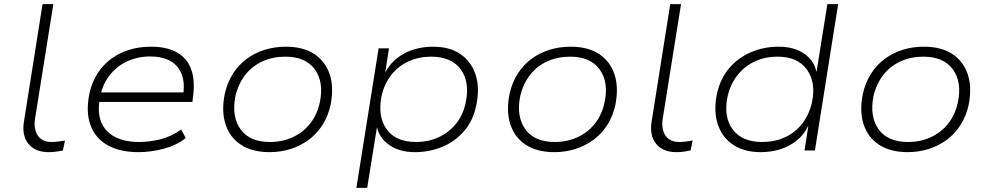

<svg xmlns="http://www.w3.org/2000/svg" viewBox="-20 -725 4766 925"><path d="M215 8Q150 8 117.5 -31.5Q85 -71 95 -137L185 -705H237L148 -148Q144 -117 152 -92.5Q160 -68 179 -54.5Q198 -41 228 -41Q243 -41 260 -43Q277 -45 293 -48L283 0Q267 3 251 5.5Q235 8 215 8Z M646 8Q558 8 499 -25Q440 -58 416.5 -120.5Q393 -183 410 -271Q425 -342 466 -393.5Q507 -445 569 -472.5Q631 -500 708 -500Q786 -500 835 -471Q884 -442 902.5 -387Q921 -332 909 -253L907 -234H438L446 -280H891L861 -257Q872 -322 856 -365.5Q840 -409 801 -431Q762 -453 703 -453Q644 -453 593 -429.5Q542 -406 507.5 -361.5Q473 -317 462 -256L460 -245Q449 -179 469 -133.5Q489 -88 535.5 -64.5Q582 -41 650 -41Q699 -41 751 -53.5Q803 -66 853 -101L875 -60Q831 -25 769 -8.5Q707 8 646 8Z M1279 8Q1195 8 1141 -27.5Q1087 -63 1066.5 -126.5Q1046 -190 1063 -273Q1075 -327 1102 -369.5Q1129 -412 1168 -441Q1207 -470 1255 -485Q1303 -500 1357 -500Q1441 -500 1494.5 -464.5Q1548 -429 1568.5 -366.5Q1589 -304 1573 -221Q1561 -166 1534 -123.5Q1507 -81 1468 -52Q1429 -23 1381 -7.5Q1333 8 1279 8ZM1280 -41Q1341 -41 1390.5 -64Q1440 -87 1474 -129.5Q1508 -172 1521 -233Q1541 -330 1496.5 -391Q1452 -452 1354 -452Q1295 -452 1245 -429.5Q1195 -407 1161.5 -364Q1128 -321 1114 -261Q1095 -163 1139 -102Q1183 -41 1280 -41Z M1697 180 1804 -492H1854L1836 -376Q1859 -419 1895 -446.5Q1931 -474 1974.5 -487Q2018 -500 2066 -500Q2146 -500 2198 -464.5Q2250 -429 2271 -366Q2292 -303 2275 -220Q2261 -147 2218 -96Q2175 -45 2113 -18.5Q2051 8 1979 8Q1906 8 1857.5 -25Q1809 -58 1796 -112L1749 180ZM1984 -41Q2044 -41 2093.5 -64Q2143 -87 2177.5 -129.5Q2212 -172 2224 -233Q2244 -330 2199.5 -391Q2155 -452 2057 -452Q1998 -452 1948.5 -429.5Q1899 -407 1865 -364Q1831 -321 1818 -261Q1799 -163 1843 -102Q1887 -41 1984 -41Z M2651 8Q2567 8 2513 -27.5Q2459 -63 2438.5 -126.5Q2418 -190 2435 -273Q2447 -327 2474 -369.5Q2501 -412 2540 -441Q2579 -470 2627 -485Q2675 -500 2729 -500Q2813 -500 2866.5 -464.5Q2920 -429 2940.5 -366.5Q2961 -304 2945 -221Q2933 -166 2906 -123.5Q2879 -81 2840 -52Q2801 -23 2753 -7.5Q2705 8 2651 8ZM2652 -41Q2713 -41 2762.5 -64Q2812 -87 2846 -129.5Q2880 -172 2893 -233Q2913 -330 2868.5 -391Q2824 -452 2726 -452Q2667 -452 2617 -429.5Q2567 -407 2533.5 -364Q2500 -321 2486 -261Q2467 -163 2511 -102Q2555 -41 2652 -41Z M3239 8Q3174 8 3141.5 -31.5Q3109 -71 3119 -137L3209 -705H3261L3172 -148Q3168 -117 3176 -92.5Q3184 -68 3203 -54.5Q3222 -41 3252 -41Q3267 -41 3284 -43Q3301 -45 3317 -48L3307 0Q3291 3 3275 5.5Q3259 8 3239 8Z M3645 8Q3565 8 3512 -27.5Q3459 -63 3438 -126.5Q3417 -190 3434 -273Q3450 -346 3493 -396.5Q3536 -447 3598 -473.5Q3660 -500 3731 -500Q3805 -500 3853 -467.5Q3901 -435 3913 -380H3914L3966 -705H4018L3906 0H3856L3874 -117H3873Q3852 -74 3816 -46Q3780 -18 3736.5 -5Q3693 8 3645 8ZM3652 -41Q3712 -41 3761.5 -63.5Q3811 -86 3844.5 -129Q3878 -172 3892 -232Q3912 -329 3867 -390.5Q3822 -452 3726 -452Q3666 -452 3616.5 -429Q3567 -406 3533 -363Q3499 -320 3485 -259Q3465 -162 3510 -101.5Q3555 -41 3652 -41Z M4353 8Q4269 8 4215 -27.5Q4161 -63 4140.5 -126.5Q4120 -190 4137 -273Q4149 -327 4176 -369.5Q4203 -412 4242 -441Q4281 -470 4329 -485Q4377 -500 4431 -500Q4515 -500 4568.5 -464.5Q4622 -429 4642.5 -366.5Q4663 -304 4647 -221Q4635 -166 4608 -123.5Q4581 -81 4542 -52Q4503 -23 4455 -7.5Q4407 8 4353 8ZM4354 -41Q4415 -41 4464.5 -64Q4514 -87 4548 -129.5Q4582 -172 4595 -233Q4615 -330 4570.5 -391Q4526 -452 4428 -452Q4369 -452 4319 -429.5Q4269 -407 4235.5 -364Q4202 -321 4188 -261Q4169 -163 4213 -102Q4257 -41 4354 -41Z"/></svg>

Font: Nunito Sans 7pt SemiExpanded ExtraLight
Style: Italic
Weight: 250
Width: 6
Italic angle: -9°
Designer: Vernon Adams
Foundry: Vernon Adams
Version: Version 3.101;gftools[0.9.27]